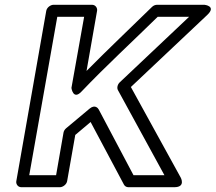

<svg xmlns="http://www.w3.org/2000/svg" viewBox="-20 -756 900 801"><path d="M354 -303 256 -221C250 -216 246 -209 245 -203L214 -25H102L219 -686H331L278 -389C278 -389 285 -337 320 -374C422 -481 532 -582 638 -686H769L479 -412C470 -403 467 -389 472 -380L666 -25H537L392 -299C389 -305 376 -321 354 -303ZM358 -247 497 14C500 20 507 25 515 25H707C756 25 734 -15 734 -15L526 -393L845 -694C884 -731 833 -736 833 -736H635C628 -736 620 -733 614 -727C523 -638 431 -551 341 -460L385 -711C387 -722 379 -736 364 -736H203C192 -736 176 -726 173 -711L48 0C46 11 54 25 69 25H230C241 25 257 15 260 0L294 -193Z"/></svg>

Font: Asimov
Style: WidOuIt
Weight: 500
Designer: Google
Version: Version 2.000980; 2014